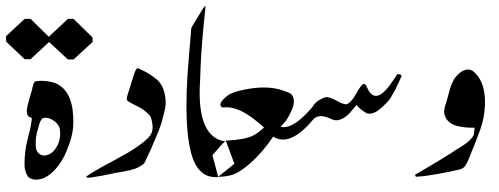

<svg xmlns="http://www.w3.org/2000/svg" viewBox="-41 -584 1642 632"><path d="M182.6 -522H201.2L263.7 -460.4V-445.8L201.2 -388.2H182.6L121.1 -445.3H120.1L59.6 -389.2H40L-20.5 -446.8L-21.5 -464.4L40 -522H59.6L120.1 -462.4V-463.4ZM102.5 -195.8Q98.6 -195.3 95.7 -191.2Q92.8 -187 91.3 -183.8Q89.8 -180.7 87.9 -173.8Q85.9 -167 85.9 -166Q73.2 -128.9 77.6 -95.7Q79.1 -87.4 84.2 -81.5Q89.4 -75.7 96.7 -73.2Q104 -70.8 112.3 -73.2Q128.9 -77.1 140.6 -93Q152.3 -108.9 155.5 -127Q158.7 -145 155.3 -161.6Q152.8 -170.9 144.3 -179.7Q135.7 -188.5 124 -193.1Q112.3 -197.8 102.5 -195.8ZM64 -196.3Q45.9 -198.7 47.4 -220.7Q48.3 -233.9 55.4 -257.6Q62.5 -281.2 63.5 -285.2Q64 -286.1 65.2 -292Q66.4 -297.9 67.1 -301Q67.9 -304.2 69.6 -308.3Q71.3 -312.5 73.2 -314.5Q74.7 -315.9 76.7 -316.4Q78.6 -316.9 81.8 -316.9Q85 -316.9 85.4 -317.4Q100.6 -319.3 124.5 -314.9Q141.1 -312 154.3 -303.5Q167.5 -294.9 176.3 -282.5Q185.1 -270 190.2 -255.6Q195.3 -241.2 197.8 -224.6Q203.1 -179.2 197.8 -150.4Q192.9 -123 179.7 -90.8Q164.6 -53.2 142.1 -27.8Q110.4 7.3 78.6 7.3Q73.2 7.3 68.1 6.3Q63 5.4 58.1 2.7Q53.2 0 50.3 -3.9Q46.4 -9.8 43.9 -17.1Q41.5 -24.4 40.5 -30.3Q39.6 -36.1 39.8 -46.4Q40 -56.6 40 -60.8Q40 -64.9 41.5 -76.9Q43 -88.9 43 -90.8Q44.4 -102.5 47.9 -117.2Q51.3 -131.8 54.4 -143.6Q57.6 -155.3 60.3 -169.9Q63 -184.6 64 -196.3Z M378.4 -270Q374 -255.9 379.4 -251.5Q385.3 -247.1 400.9 -239.3Q416 -231.4 418.5 -230.5Q439.5 -218.3 452.6 -203.1Q454.6 -200.7 457 -192.9Q459.5 -185.1 460.9 -172.9Q462.4 -161.1 459 -149.4Q454.1 -131.8 416.5 -105Q399.4 -92.8 381.1 -82Q362.8 -71.3 333 -55.2Q303.2 -39.1 293.9 -34.2Q256.8 -13.2 242.7 -2.9Q243.7 -2.4 244.1 -1L245.6 0.5Q251.5 2 269.5 -1.5Q304.2 -6.8 329.1 -12.7Q335.9 -14.6 361.3 -18.6Q387.2 -22.9 402.8 -28.3Q417.5 -33.7 431.6 -44.4Q434.6 -46.4 440.9 -61Q451.7 -83.5 457 -95.7Q458.5 -100.1 464.8 -114.3Q470.7 -128.4 473.1 -133.8Q475.6 -139.2 480.5 -151.4Q485.4 -163.6 487.8 -171.4Q492.2 -183.6 493.2 -189.5Q493.7 -190.9 498.5 -210Q499 -212.4 500.5 -218.8Q502 -225.1 502.9 -229Q503.4 -232.9 503.9 -238.3Q504.4 -243.7 504.4 -247.6Q502.4 -300.3 473.6 -323.7Q468.3 -328.1 462.9 -332Q462.9 -332 452.6 -338.9Q448.2 -341.8 442.9 -344.7Q437.5 -347.7 434.1 -349.6Q431.2 -351.1 426.3 -353Q422.4 -355.5 421.4 -355.5Q413.6 -360.4 411.6 -359.4Q407.2 -358.4 402.3 -345.2Q397 -330.6 378.4 -270Z M630.4 -11.2Q647 -1 668.5 -1H675.8L730.5 -44.9L702.6 -120.1H694.8Q694.8 -120.1 691.4 -120.1Q653.3 -129.9 634.8 -169.9Q610.8 -220.7 617.7 -320.3Q618.2 -339.4 619.6 -370.6Q622.6 -441.9 635.7 -563.5L634.8 -564.5Q635.3 -564 633.3 -563Q631.8 -562 627.4 -556.2Q614.3 -535.6 593.8 -501Q588.9 -493.2 588.4 -490.2L587.4 -475.6L580.6 -394.5Q559.1 -149.9 596.2 -55.7Q607.4 -27.8 630.4 -11.2Z M826.7 -166Q816.9 -174.3 806.6 -182.6Q750 -230 705.6 -231Q701.2 -231 697.8 -230.5Q687.5 -229 685.1 -236.3Q681.2 -247.6 707 -268.6Q723.1 -281.2 763.7 -289.1Q838.9 -304.2 890.6 -286.1Q913.6 -278.3 917.5 -274.4Q933.1 -256.3 921.4 -226.6Q909.2 -197.3 897 -182.6Q883.8 -167.5 869.1 -151.9L867.7 -150.9L856.9 -132.3Q824.2 -85 791 -54.2Q761.7 -26.9 737.3 -14.2Q718.3 -3.9 682.6 -2H677.7H677.2L658.2 -73.2Q700.2 -122.1 704.1 -122.1L704.6 -121.1Q763.2 -124 791 -137.2Q806.2 -144.5 827.6 -163.6Q827.1 -164.6 826.7 -166ZM889.6 27.3Z M986.8 -231Q995.1 -245.6 1007.8 -253.4Q1028.3 -266.1 1037.6 -264.2Q1053.7 -260.3 1070.8 -250.5Q1087.9 -240.7 1100.1 -240.7Q1115.7 -247.6 1128.9 -271.5Q1146.5 -303.2 1154.3 -307.6Q1163.1 -308.6 1166.5 -297.4Q1166.5 -297.4 1170.4 -289.6Q1198.7 -233.9 1256.8 -324.7Q1262.2 -332 1267.1 -339.8Q1278.3 -340.8 1281.2 -334L1261.7 -292L1248 -267.6Q1242.2 -256.8 1238.8 -253.4Q1207.5 -219.2 1189.9 -212.9Q1176.8 -208 1167.5 -210.4Q1147 -221.7 1132.3 -238.3Q1116.2 -218.3 1106 -207.5Q1076.2 -181.2 1054.2 -190.4Q1029.8 -201.2 1019 -201.7Q1004.4 -203.1 992.2 -193.4Q943.8 -134.3 903.8 -126Q866.2 -117.7 835.9 -154.8Q835.9 -154.8 830.1 -162.6L826.2 -170.9L835.4 -192.4L857.4 -195.3Q857.9 -191.4 857.4 -186.5Q876 -159.7 904.8 -167Q939 -175.3 986.8 -231Z M1472.7 -26.4Q1479 -27.8 1484.1 -31.7Q1489.3 -35.6 1493.2 -42.5Q1497.1 -49.3 1499.3 -54.4Q1501.5 -59.6 1505.1 -69.1Q1508.8 -78.6 1510.3 -81.5Q1527.3 -122.1 1540.5 -159.7Q1553.2 -195.3 1555.2 -235.8Q1558.1 -297.9 1532.2 -333Q1518.1 -351.1 1507.8 -354Q1486.3 -359.9 1463.9 -335.9Q1455.6 -328.1 1449.5 -315.4Q1443.4 -302.7 1440.2 -291.7Q1437 -280.8 1433.1 -265.4Q1429.2 -250 1425.8 -240.7Q1418 -217.8 1422.9 -204.6Q1427.2 -190.9 1438 -181.9Q1448.7 -172.9 1464.6 -169.2Q1480.5 -165.5 1492.7 -164.6Q1504.9 -163.6 1521.5 -163.6Q1521 -162.1 1520.5 -156.5Q1520 -150.9 1519.3 -145.5Q1518.6 -140.1 1517.6 -138.2Q1514.2 -131.3 1507.1 -124.3Q1500 -117.2 1495.8 -114Q1491.7 -110.8 1480.2 -103.3Q1468.8 -95.7 1466.8 -95.2Q1421.4 -64.5 1325.2 -8.8Q1326.2 -5.4 1326.9 -3.9Q1327.6 -2.4 1328.4 -2.2Q1329.1 -2 1331.8 -2.4Q1334.5 -2.9 1335.9 -2.9Q1351.1 -2.9 1393.8 -10.3Q1436.5 -17.6 1472.7 -26.4Z"/></svg>

Font: Urdu Khush Khati
Style: Regular
Weight: 400
Version: Version 001.500